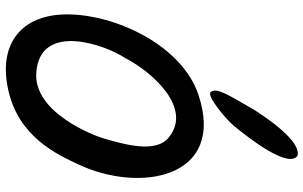

<svg xmlns="http://www.w3.org/2000/svg" viewBox="-216 -842 1065 674"><g transform="rotate(90 317.0 -504.5)"><path d="M418 -789C468 -848 572 -985 526 -1016C489 -1026 429 -963 367 -867C312 -772 285 -731 303 -711C316 -696 398 -765 418 -789ZM293 0C462 -36 523 -176 555 -243C660 -462 605 -766 312 -668C139 -610 30 -378 30 -207C30 -48 132 35 293 0ZM184 -412C229 -501 358 -651 463 -563C518 -518 487 -408 464 -331C457 -307 376 -87 233 -99C55 -113 137 -343 184 -412Z"/></g></svg>

Font: Carybe
Style: Regular
Weight: 400
Designer: Genilson Lima Santos
Foundry: Genilson Lima Santos
Version: Version 1.010;PS 001.010;hotconv 1.0.70;makeotf.lib2.5.58329